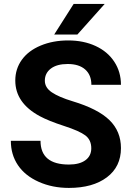

<svg xmlns="http://www.w3.org/2000/svg" viewBox="-20 -921 655 951"><path d="M432.1 -186.5Q432.1 -228 402.8 -250.2Q373.5 -272.5 297.4 -297.1Q221.2 -321.8 176.8 -345.7Q55.7 -411.1 55.7 -522Q55.7 -579.6 88.1 -624.8Q120.6 -669.9 181.4 -695.3Q242.2 -720.7 317.9 -720.7Q394 -720.7 453.6 -693.1Q513.2 -665.5 546.1 -615.2Q579.1 -564.9 579.1 -501H432.6Q432.6 -549.8 401.9 -576.9Q371.1 -604 315.4 -604Q261.7 -604 231.9 -581.3Q202.1 -558.6 202.1 -521.5Q202.1 -486.8 237.1 -463.4Q272 -439.9 339.8 -419.4Q464.8 -381.8 522 -326.2Q579.1 -270.5 579.1 -187.5Q579.1 -95.2 509.3 -42.7Q439.5 9.8 321.3 9.8Q239.3 9.8 171.9 -20.3Q104.5 -50.3 69.1 -102.5Q33.7 -154.8 33.7 -223.6H180.7Q180.7 -106 321.3 -106Q373.5 -106 402.8 -127.2Q432.1 -148.4 432.1 -186.5ZM344.7 -901.4H498.5L363.3 -750H248.5Z"/></svg>

Font: RobotoInd
Style: Bold
Weight: 700
Designer: Google
Version: Version 2.001150; 2014